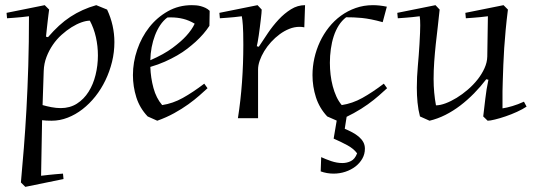

<svg xmlns="http://www.w3.org/2000/svg" viewBox="-20 -458 2071 744"><path d="M61 249Q66.9 185.1 72.5 114.5Q78.1 43.9 82.5 -35.2Q86.9 -114.3 89.6 -203.6Q92.3 -293 92.3 -395Q78.1 -393.1 63 -391.6Q50.3 -390.1 35.2 -389.2Q20 -388.2 7.3 -387.2L5.4 -408.2L153.3 -438L170.4 -420.9Q168.9 -410.6 167.7 -400.4Q166.5 -390.1 165 -377.9Q163.6 -365.7 161.9 -350.6Q160.2 -335.4 158.2 -315.9L166 -314Q187.5 -338.9 208.7 -358.4Q230 -377.9 252.7 -392.8Q275.4 -407.7 300.3 -418.9Q325.2 -430.2 353 -438L395 -420.9Q409.2 -390.6 416.3 -358.6Q423.3 -326.7 423.3 -294.9Q423.3 -255.9 414.1 -218.3Q404.8 -180.7 388.4 -146.7Q372.1 -112.8 349.4 -84.2Q326.7 -55.7 299.6 -34.7Q272.5 -13.7 242.2 -2Q211.9 9.8 180.2 9.8Q168.9 9.8 159.9 9.3Q150.9 8.8 143.1 7.8L139.2 223.1Q153.3 221.7 168.5 219.7Q181.2 218.3 196 217Q210.9 215.8 224.1 214.8L226.1 235.8L78.1 266.1ZM145 -50.8Q160.2 -46.4 179.2 -42.7Q198.2 -39.1 215.3 -39.1Q251 -39.1 278.1 -56.4Q305.2 -73.7 323.2 -102.3Q341.3 -130.9 350.3 -167.7Q359.4 -204.6 359.4 -243.2Q359.4 -279.3 351.6 -314Q343.8 -348.6 328.1 -377.9Q314 -377.9 295.4 -371.3Q276.9 -364.7 257.3 -352.5Q237.8 -340.3 218.8 -323.2Q199.7 -306.2 184.8 -284.4Q169.9 -262.7 160.2 -237.3Q150.4 -211.9 149.4 -183.1Z M791.5 -357.9Q770.5 -325.7 737.8 -295.9Q723.6 -283.2 706.1 -269.5Q688.5 -255.9 666.5 -243.2Q644.5 -230.5 618.7 -219Q592.8 -207.5 562.5 -198.7Q564 -156.2 574.7 -116.9Q585.4 -77.6 608.4 -50.8Q649.9 -57.1 688.5 -78.6Q727.1 -100.1 771.5 -133.8L784.2 -116.2Q771 -104 752.4 -87.6Q733.9 -71.3 709.5 -53.7Q685.1 -36.1 655 -19.5Q625 -2.9 589.4 9.8L552.2 -6.8Q521.5 -39.1 508.3 -80.8Q495.1 -122.6 495.1 -167Q495.1 -216.8 511.7 -265.4Q528.3 -314 558.3 -352.3Q588.4 -390.6 630.4 -414.3Q672.4 -438 723.1 -438Q731 -438 740 -437.3Q749 -436.5 758.1 -434.1Q767.1 -431.6 776.1 -427.5Q785.2 -423.3 792.5 -416ZM734.4 -366.2Q712.4 -379.4 689.7 -385Q667 -390.6 642.1 -390.6Q638.7 -390.6 635.5 -390.6Q632.3 -390.6 628.4 -390.1Q612.8 -378.4 600.8 -360.6Q588.9 -342.8 580.6 -321Q572.3 -299.3 567.6 -274.7Q563 -250 562.5 -224.6Q615.2 -247.6 648.7 -272.5Q682.1 -297.4 701.2 -318.4Q723.6 -342.8 734.4 -366.2Z M1159.2 -352.1Q1150.9 -354 1140.6 -354Q1120.6 -354 1101.1 -346.2Q1081.5 -338.4 1063.7 -325.2Q1045.9 -312 1030.5 -295.2Q1015.1 -278.3 1003.9 -259.8Q992.7 -241.2 986.3 -222.9Q980 -204.6 980 -189V0H901.9Q912.6 -67.9 917.7 -139.2Q922.9 -210.4 922.9 -285.2Q922.9 -311.5 922.4 -329.3Q921.9 -347.2 921.1 -359.6Q920.4 -372.1 919.2 -380.1Q918 -388.2 917 -395Q902.8 -393.1 887.7 -391.6Q875 -390.1 859.9 -389.2Q844.7 -388.2 832 -387.2L830.1 -408.2L978 -438L994.1 -420.9Q994.1 -417 993.2 -406.2Q992.2 -395.5 990.5 -381.3Q988.8 -367.2 986.8 -351.3Q984.9 -335.4 982.7 -321Q980.5 -306.6 978.5 -295.2Q976.6 -283.7 975.1 -278.8L982.9 -276.9Q999 -301.8 1018.1 -329.8Q1037.1 -357.9 1059.6 -382.1Q1082 -406.2 1107.7 -422.1Q1133.3 -438 1162.1 -438Z M1394 118.2Q1394 139.2 1384 156.7Q1374 174.3 1357.2 187.3Q1340.3 200.2 1318.4 207.5Q1296.4 214.8 1272.9 214.8Q1246.6 214.8 1222.7 206.1L1224.6 150.9Q1241.2 158.7 1263.4 166.3Q1285.6 173.8 1306.6 173.8Q1324.7 173.8 1340.1 166Q1355.5 158.2 1363.8 136.2Q1350.1 117.7 1325.4 104.5Q1300.8 91.3 1272.9 79.1L1284.7 9.3L1248 -6.8Q1217.8 -39.1 1204.3 -80.8Q1190.9 -122.6 1190.9 -167Q1190.9 -199.7 1198.2 -232.7Q1205.6 -265.6 1219.7 -295.9Q1233.9 -326.2 1254.4 -352.1Q1274.9 -377.9 1301 -397Q1327.1 -416 1358.4 -427Q1389.6 -438 1425.3 -438Q1450.2 -438 1479 -432.1L1462.9 -372.1Q1438.5 -378.9 1418.7 -382.8Q1398.9 -386.7 1382.1 -388.4Q1365.2 -390.1 1350.3 -390.6Q1335.4 -391.1 1321.3 -391.1Q1304.7 -378.4 1292.7 -359.6Q1280.8 -340.8 1273.2 -317.6Q1265.6 -294.4 1262 -268.1Q1258.3 -241.7 1258.3 -214.8Q1258.3 -191.4 1261 -168.5Q1263.7 -145.5 1269.3 -124.3Q1274.9 -103 1283.4 -84.2Q1292 -65.4 1304.2 -50.8Q1345.7 -57.1 1384.3 -78.6Q1422.9 -100.1 1467.3 -133.8L1480 -116.2Q1466.8 -104 1448.2 -87.6Q1429.7 -71.3 1405.3 -53.7Q1380.9 -36.1 1350.6 -19.5Q1337.4 -12.2 1323.2 -5.4L1315.9 41Q1331.1 47.4 1345.2 54.9Q1359.4 62.5 1370.4 71.8Q1381.3 81.1 1387.7 92.5Q1394 104 1394 118.2Z M1864.3 -150.9Q1842.3 -122.1 1816.9 -96.2Q1791.5 -70.3 1763.7 -49.1Q1735.8 -27.8 1705.8 -12.7Q1675.8 2.4 1644.5 9.8L1607.4 -6.8Q1600.6 -32.7 1597.9 -60.8Q1595.2 -88.9 1595.2 -118.2Q1595.2 -159.7 1599.1 -202.1Q1603 -244.6 1605.5 -287.1Q1606.9 -313.5 1607.7 -330.8Q1608.4 -348.1 1608.4 -359.9Q1608.4 -372.1 1607.9 -380.1Q1607.4 -388.2 1606.4 -395Q1592.3 -393.1 1577.1 -391.6Q1564.5 -390.1 1549.3 -389.2Q1534.2 -388.2 1521.5 -387.2L1519.5 -408.2L1667.5 -438L1683.6 -420.9Q1680.7 -389.2 1676.5 -355.5Q1672.4 -321.8 1668.7 -287.4Q1665 -252.9 1662.6 -218.8Q1660.2 -184.6 1660.2 -151.9Q1660.2 -125 1662.6 -99.1Q1665 -73.2 1669.4 -49.8Q1685.5 -49.8 1706.5 -57.6Q1727.5 -65.4 1749.5 -78.9Q1771.5 -92.3 1792.7 -110.6Q1814 -128.9 1830.6 -149.9Q1847.2 -170.9 1857.4 -193.6Q1867.7 -216.3 1868.2 -238.8L1870.6 -395Q1856 -393.1 1840.8 -391.6Q1828.1 -390.1 1813.2 -389.2Q1798.3 -388.2 1785.2 -387.2L1783.2 -408.2L1931.2 -438L1948.2 -420.9Q1942.9 -378.9 1939.5 -342.3Q1936 -305.7 1933.8 -272Q1931.6 -238.3 1930.4 -206.5Q1929.2 -174.8 1928.2 -143.1Q1927.2 -124.5 1927.2 -104.7Q1927.2 -85 1927.2 -66.9V-38.1Q1943.8 -40.5 1965.3 -46.9Q1986.8 -53.2 2010.3 -64L2020.5 -44.9Q2005.4 -34.7 1983.4 -24.7Q1961.4 -14.6 1939.2 -7.1Q1917 0.5 1897.9 5.1Q1878.9 9.8 1869.6 9.8L1852.5 -6.8Q1856.4 -38.6 1860.6 -75.4Q1864.7 -112.3 1872.6 -148.9Z"/></svg>

Font: Simonetta
Style: Italic
Weight: 400
Italic angle: -2°
Designer: Gayaneh Bagdasaryan
Foundry: BrownFox
Version: Version 1.001